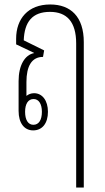

<svg xmlns="http://www.w3.org/2000/svg" viewBox="-20 -577 469 857"><path d="M320 260H354V-389C354 -502 296 -557 204 -557C105 -557 52 -493 52 -404V-379L132 -341V-340C91 -332 63 -286 63 -215V-82C63 -28 88 5 128 5C169 5 194 -27 194 -78C194 -128 169 -161 132 -161C118 -161 107 -156 98 -149V-211C98 -281 121 -323 172 -323L177 -352L86 -397C89 -479 124 -524 203 -524C278 -524 320 -480 320 -383ZM129 -20C106 -20 92 -41 92 -78C92 -114 106 -135 130 -135C153 -135 167 -113 167 -78C167 -41 153 -20 129 -20Z"/></svg>

Font: Noto Sans Thai Looped ExtraCondensed ExtraLight
Style: Regular
Weight: 200
Width: 2
Designer: Sasikarn Vongin, Ben Mitchell
Foundry: The Fontpad Ltd
Version: Version 1.001